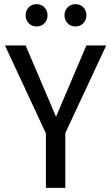

<svg xmlns="http://www.w3.org/2000/svg" viewBox="-20 -909 538 929"><path d="M296 -265V0H202V-264L4 -689H104L251 -344L398 -689H494ZM210 -835Q210 -812 195 -796.5Q180 -781 157 -781Q134 -781 119 -796.5Q104 -812 104 -835Q104 -858 119 -873.5Q134 -889 157 -889Q180 -889 195 -873.5Q210 -858 210 -835ZM398 -835Q398 -812 383 -796.5Q368 -781 345 -781Q322 -781 307 -796.5Q292 -812 292 -835Q292 -858 307 -873.5Q322 -889 345 -889Q368 -889 383 -873.5Q398 -858 398 -835Z"/></svg>

Font: Fira Sans Condensed
Style: Regular
Weight: 400
Width: 3
Designer: bBox Type GmbH & Carrois Corporate GbR & Edenspiekermann AG
Foundry: bBox Type GmbH & Carrois Corporate GbR & Edenspiekermann AG
Version: Version 4.301